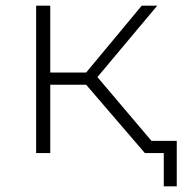

<svg xmlns="http://www.w3.org/2000/svg" viewBox="-20 -542 646 680"><path d="M285 -242H158V0H108V-522H158V-285H285L482 -522H537L325 -269L553 0H493ZM606 -43V118H560V0H493V-43Z"/></svg>

Font: Hilab Light
Style: Regular
Weight: 300
Designer: Cristianderson Lima
Foundry: Cristianderson
Version: Version 1.0